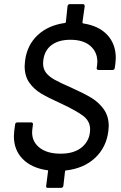

<svg xmlns="http://www.w3.org/2000/svg" viewBox="-20 -817 586 927"><path d="M298 6Q294 6 294 10L286 80Q284 90 275 90H211Q201 90 203 80L212 9Q214 5 209 5Q132 -6 89.5 -49.5Q47 -93 47 -160Q47 -169 49 -187L53 -216Q53 -220 56 -223Q59 -226 64 -226H131Q135 -226 137.5 -223Q140 -220 139 -216L136 -192Q135 -187 135 -178Q135 -132 171.5 -103.5Q208 -75 273 -75Q340 -75 377.5 -108Q415 -141 415 -193Q415 -231 383.5 -256Q352 -281 273 -318Q213 -345 178.5 -365.5Q144 -386 121.5 -418Q99 -450 99 -498Q99 -506 101 -524Q111 -600 162 -647.5Q213 -695 293 -706Q296 -706 298 -710L306 -787Q308 -797 317 -797H380Q389 -797 389 -787L378 -709Q378 -706 381 -704Q456 -693 497.5 -649Q539 -605 539 -537Q539 -529 537 -509L534 -489Q534 -485 531 -482Q528 -479 523 -479H456Q451 -479 448.5 -482Q446 -485 447 -489L449 -504Q450 -509 450 -519Q450 -566 416 -595.5Q382 -625 320 -625Q263 -625 229 -599.5Q195 -574 189 -526Q188 -521 188 -511Q188 -484 202.5 -465.5Q217 -447 244 -432Q271 -417 328 -392Q386 -366 421.5 -344.5Q457 -323 481 -289.5Q505 -256 505 -208Q505 -201 503 -183Q493 -105 439 -54.5Q385 -4 298 6Z"/></svg>

Font: Barlow Medium
Style: Italic
Weight: 500
Italic angle: -7°
Designer: Jeremy Tribby
Foundry: Tribby Type
Version: Version 1.408